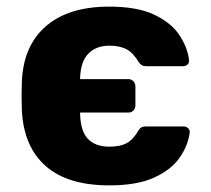

<svg xmlns="http://www.w3.org/2000/svg" viewBox="-20 -550 636 580"><path d="M310 10Q185 10 118.5 -48Q52 -106 46 -216Q46 -223 45.5 -241.5Q45 -260 45.5 -279Q46 -298 46 -304Q51 -413 119.5 -471.5Q188 -530 310 -530Q393 -530 444 -506.5Q495 -483 520.5 -446Q546 -409 551 -369Q552 -360 546.5 -355Q541 -350 532 -350H422Q413 -350 408.5 -353Q404 -356 400 -361Q383 -390 362.5 -401Q342 -412 310 -412Q271 -412 247.5 -388.5Q224 -365 222 -316V-311H368Q377 -311 383 -304.5Q389 -298 389 -289V-232Q389 -222 383 -216Q377 -210 368 -210H222V-204Q224 -152 246.5 -129.5Q269 -107 310 -107Q344 -107 363.5 -118Q383 -129 399 -157Q403 -163 407.5 -165.5Q412 -168 420 -168H535Q543 -168 548.5 -162.5Q554 -157 553 -149Q548 -110 522.5 -73.5Q497 -37 445.5 -13.5Q394 10 310 10Z"/></svg>

Font: DVN-Rubik
Style: Bold
Weight: 700
Designer: Hubert and Fischer
Foundry: Hubert & Fischer
Version: Version 2.102